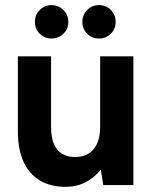

<svg xmlns="http://www.w3.org/2000/svg" viewBox="-20 -719 597 746"><path d="M498.2 -500V0H381.2L371.7 -60Q347.7 -29.5 313 -11.2Q278.2 7 234.8 7Q176.3 7 134.5 -18Q92.8 -43 71.1 -91.3Q49.4 -139.5 49.4 -209V-500H178.4V-225Q178.4 -168.2 202 -138.6Q225.7 -108.9 272 -108.9Q318.4 -108.9 343.8 -139.3Q369.2 -169.7 369.2 -228.5V-500ZM179.7 -569.4Q153.3 -569.4 134.5 -587.9Q115.7 -606.4 115.7 -633.7Q115.7 -661.1 134.5 -680.2Q153.3 -699.2 179.7 -699.2Q207.2 -699.2 226.4 -680.2Q245.5 -661.1 245.5 -633.7Q245.5 -606.4 226.4 -587.9Q207.2 -569.4 179.7 -569.4ZM364.6 -569.4Q337.6 -569.4 318.8 -587.9Q300 -606.4 300 -633.7Q300 -661.1 318.8 -680.2Q337.6 -699.2 364.6 -699.2Q392.2 -699.2 410.7 -680.2Q429.3 -661.1 429.3 -633.7Q429.3 -606.4 410.7 -587.9Q392.2 -569.4 364.6 -569.4Z"/></svg>

Font: Envelope Sans Variable
Style: Regular
Weight: 500
Designer: Andreas Rasmussen / Norman Anderson
Foundry: mail.de GmbH
Version: Version 1.150